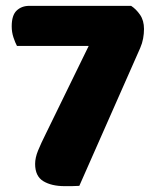

<svg xmlns="http://www.w3.org/2000/svg" viewBox="-20 -628 522 656"><path d="M428 -608Q445 -597 458.5 -577.5Q472 -558 472 -529Q472 -513 469 -496.5Q466 -480 459 -464L251 7Q237 8 224.5 8Q212 8 201 8Q156 8 128 -9Q100 -26 100 -68Q100 -89 110 -113.5Q120 -138 137 -172L283 -471H38Q32 -482 26 -500Q20 -518 20 -538Q20 -576 37 -592Q54 -608 80 -608Z"/></svg>

Font: Baloo Tamma
Style: Regular
Weight: 400
Designer: Divya Kowshik and Ek Type
Foundry: Ek Type
Version: Version 1.007;PS 1.000;hotconv 1.0.88;makeotf.lib2.5.647800